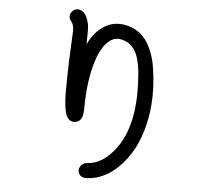

<svg xmlns="http://www.w3.org/2000/svg" viewBox="-58 -883 1115 994"><g transform="rotate(5 500.0 -385.5)"><path d="M719.7 -555.7Q752.9 -351.6 690.4 -183.6Q656.2 -91.8 586.9 -24.9Q517.6 42 429.7 46.9Q401.4 48.8 389.2 30.3Q377 11.7 388.2 -8.8Q399.4 -29.3 426.8 -31.2Q505.9 -36.1 571.3 -124Q660.2 -244.1 650.4 -468.8Q648.4 -502 646.5 -524.4Q644.5 -546.9 637.2 -579.6Q629.9 -612.3 614.7 -635.7Q599.6 -659.2 577.1 -671.9Q547.9 -686.5 524.4 -685.5Q501 -684.6 481 -667.5Q460.9 -650.4 447.8 -628.9Q434.6 -607.4 424.8 -581.1Q389.6 -486.3 384.8 -348.6Q384.8 -293 380.9 -275.4Q377.9 -261.7 371.1 -252.9Q359.4 -238.3 339.8 -237.3Q320.3 -236.3 307.6 -250Q288.1 -270.5 283.2 -339.8Q280.3 -378.9 282.2 -457Q282.2 -492.2 283.7 -532.2Q285.2 -572.3 287.6 -620.6Q290 -668.9 291 -696.3Q293 -726.6 284.2 -745.1Q282.2 -749 276.4 -756.3Q270.5 -763.7 268.6 -768.6Q262.7 -790 278.3 -806.6Q293.9 -823.2 315.4 -818.4Q352.5 -810.5 366.2 -742.2Q369.1 -723.6 367.2 -643.6Q398.4 -710 451.7 -742.2Q504.9 -774.4 572.3 -756.8Q636.7 -740.2 672.4 -685.1Q708 -629.9 719.7 -555.7Z"/></g></svg>

Font: irohamaru Regular
Style: Regular
Weight: 400
Designer: [Source Han Sans]
Ryoko NISHIZUKA  (kana & ideographs); Paul D. Hunt (Latin, Greek & Cyrillic); Wenlong ZHANG  (bopomofo
Version: Version 1.00